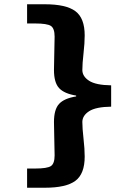

<svg xmlns="http://www.w3.org/2000/svg" viewBox="-20 -728 640 900"><path d="M107 152V62H144Q201 62 218.5 50.5Q236 39 236 0Q236 -25 234.5 -75.5Q233 -126 233 -156Q233 -215 257 -241Q281 -267 337 -276V-280Q281 -289 257 -315Q233 -341 233 -400Q233 -430 234.5 -480.5Q236 -531 236 -556Q236 -595 218.5 -606.5Q201 -618 144 -618H107V-708H190Q290 -708 333.5 -675.5Q377 -643 377 -562Q377 -526 371.5 -478Q366 -430 366 -400Q366 -370 397.5 -349.5Q429 -329 501 -328V-228Q429 -227 397.5 -206.5Q366 -186 366 -156Q366 -126 371.5 -78Q377 -30 377 6Q377 87 333.5 119.5Q290 152 190 152Z"/></svg>

Font: TypoPRO Source Code Pro
Style: Regular
Weight: 900
Monospace: yes
Designer: Paul D. Hunt, Teo Tuominen
Foundry: Adobe Systems Incorporated
Version: Version 2.010;PS 1.0;hotconv 1.0.84;makeotf.lib2.5.63406